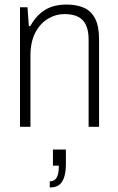

<svg xmlns="http://www.w3.org/2000/svg" viewBox="-20 -558 518 845"><path d="M68 0V-526H101L107 -443H113Q134 -480 159.5 -501Q185 -522 213.5 -530Q242 -538 273 -538Q317 -538 349 -524Q381 -510 398.5 -476.5Q416 -443 416 -385V0H370V-383Q370 -415 362.5 -437Q355 -459 341 -472Q327 -485 307.5 -490.5Q288 -496 263 -496Q225 -496 191 -475.5Q157 -455 135.5 -414.5Q114 -374 114 -313V0ZM199 267V240Q220 240 229.5 223.5Q239 207 239 171H213V100H270V162Q270 198 262.5 221.5Q255 245 240 256Q225 267 199 267Z"/></svg>

Font: Archivo SemiCondensed Thin
Style: Regular
Weight: 250
Width: 4
Designer: Hector Gatti
Foundry: Omnibus-Type
Version: Version 2.001